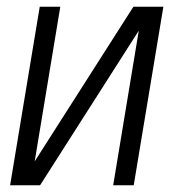

<svg xmlns="http://www.w3.org/2000/svg" viewBox="-20 -550 540 570"><path d="M10 0 98 -530H159L83 -71L376 -530H465L377 0H316L392 -459L99 0Z"/></svg>

Font: Iosevka Curly Light Oblique
Style: Regular
Weight: 300
Italic angle: -9°
Monospace: yes
Designer: Belleve Invis
Foundry: Belleve Invis
Version: Version 11.1.0; ttfautohint (v1.8.3)